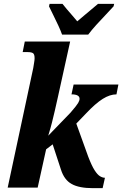

<svg xmlns="http://www.w3.org/2000/svg" viewBox="-20 -976 636 999"><path d="M463 3Q392 3 353 -18.5Q314 -40 297 -94L254 -225L220 -199L176 0H20L153 -622Q155 -636 157.5 -650Q160 -664 160 -673Q160 -694 151.5 -699.5Q143 -705 123 -705H98L109 -760H345L281 -470Q272 -429 265 -399Q258 -369 250.5 -339Q243 -309 231 -270L347 -390Q379 -427 386.5 -440Q394 -453 394 -462Q394 -485 352 -485L363 -536H596L586 -485Q552 -485 514.5 -461.5Q477 -438 427 -385L377 -333L439 -161Q457 -114 472 -90.5Q487 -67 500.5 -59Q514 -51 526 -51L514 3ZM303 -796Q296 -816 283.5 -843Q271 -870 257.5 -897Q244 -924 235 -943L238 -956H305Q313 -945 327.5 -928.5Q342 -912 356.5 -895Q371 -878 382 -865Q397 -878 418 -895.5Q439 -913 458 -929Q477 -945 490 -956H574L571 -943Q554 -924 529.5 -898.5Q505 -873 481 -846.5Q457 -820 439 -796Z"/></svg>

Font: Noto Serif Condensed ExtraBold
Style: Italic
Weight: 800
Width: 3
Italic angle: -12°
Designer: Monotype Design Team
Foundry: Monotype Imaging Inc.
Version: Version 2.014; ttfautohint (v1.8.4.7-5d5b)